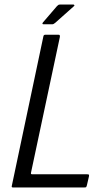

<svg xmlns="http://www.w3.org/2000/svg" viewBox="-20 -826 464 846"><path d="M37 0Q30 0 32 -7L171 -665Q172 -673 180 -673H237Q242 -673 243 -671Q244 -669 244 -664L117 -67Q116 -63 116.5 -60.5Q117 -58 123 -58H364Q370 -58 371.5 -56.5Q373 -55 372 -49L363 -10Q361 -3 359.5 -1.5Q358 0 351 0ZM210 -719H172Q167 -719 167 -722Q167 -725 170 -728L231 -799Q235 -803 237.5 -804.5Q240 -806 246 -806H303Q306 -806 307.5 -803.5Q309 -801 306 -799L224 -726Q220 -723 217 -721Q214 -719 210 -719Z"/></svg>

Font: Glory
Style: Italic
Weight: 400
Italic angle: -12°
Designer: Robert Leuschke
Foundry: Robert Leuschke
Version: Version 1.011